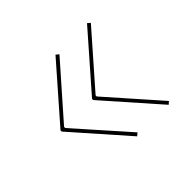

<svg xmlns="http://www.w3.org/2000/svg" viewBox="-88 -519 517 517"><g transform="rotate(-45 170.0 -260.5)"><path d="M171.9 -416 180.2 -409.2 50.8 -262.2V-257.8L180.2 -111.8L171.9 -105L42 -252.4Q37.1 -257.3 37.1 -259.3V-260.7Q37.1 -262.7 42 -267.6ZM292 -416 299.8 -409.2 170.9 -262.2V-257.8L299.8 -111.8L292 -105L162.1 -252.4Q157.2 -257.3 157.2 -259.3V-260.7Q157.2 -262.7 162.1 -267.6Z"/></g></svg>

Font: ZnikomitNo25
Style: Regular
Weight: 100
Designer: gluk
Foundry: gluk
Version: Version 0.56